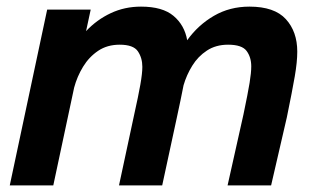

<svg xmlns="http://www.w3.org/2000/svg" viewBox="-20 -560 958 580"><path d="M9.5 0 122.5 -531H254L240 -466Q272.5 -500.5 314.5 -520.2Q356.5 -540 406 -540Q471 -540 504.2 -512Q537.5 -484 545.5 -438.5Q578.5 -484.5 626.2 -512.2Q674 -540 733.5 -540Q809 -540 843.5 -502.2Q878 -464.5 878 -404Q878 -373 870.5 -329.5Q863 -286 846.5 -205.5L799 0H667.5L715.5 -214.5Q729 -279 734 -309.8Q739 -340.5 739 -359.5Q739 -387 725 -406Q711 -425 669 -425Q632 -425 605 -407.2Q578 -389.5 560.8 -361.5Q543.5 -333.5 534.5 -302.5Q530.5 -281.5 525.2 -256.5Q520 -231.5 513.5 -201.5L470 0H339.5L385.5 -214.5Q398 -270.5 404 -304.5Q410 -338.5 410 -358Q410 -385 396.5 -405Q383 -425 341.5 -425Q304 -425 276.5 -406.5Q249 -388 231 -358.5Q213 -329 204 -295.5L141 0Z"/></svg>

Font: Epilogue SemiBold
Style: Italic
Weight: 600
Italic angle: -12°
Designer: Tyler Finck
Foundry: Etcetera Type Co
Version: Version 2.111; ttfautohint (v1.8.3)